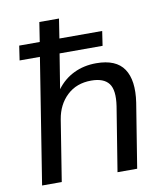

<svg xmlns="http://www.w3.org/2000/svg" viewBox="-83 -806 765 875"><g transform="rotate(-10 300.0 -368.0)"><path d="M41 0 133 -579H39L49 -646H144L158 -736H249L235 -646H433L423 -579H224L198 -418Q230 -461 276.5 -483.5Q323 -506 380 -506Q472 -506 508 -452.5Q544 -399 529 -298L481 0H390L438 -297Q449 -370 425.5 -401Q402 -432 344 -432Q276 -432 232 -390.5Q188 -349 177 -282L132 0Z"/></g></svg>

Font: Mulish Medium
Style: Italic
Weight: 500
Italic angle: -9°
Designer: Vernon Adams
Foundry: Vernon Adams
Version: Version 3.603; ttfautohint (v1.8.3)